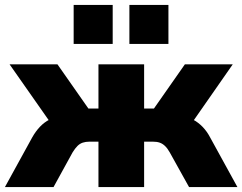

<svg xmlns="http://www.w3.org/2000/svg" viewBox="-24 -762 987 782"><path d="M-4 0 107 -202Q121 -227 138.5 -245.5Q156 -264 178.5 -275.5Q201 -287 228 -290L200 -236L15 -500H210L336 -320H377V-500H563V-320H603L729 -500H924L740 -236L711 -290Q739 -287 761 -275.5Q783 -264 801 -245.5Q819 -227 832 -202L943 0H746L667 -142Q658 -158 648 -167.5Q638 -177 626.5 -181Q615 -185 599 -185H563V0H377V-185H340Q325 -185 313 -181Q301 -177 291.5 -167.5Q282 -158 272 -142L194 0ZM503 -583V-742H662V-583ZM276 -583V-742H435V-583Z"/></svg>

Font: Nunito Sans 9pt Black
Style: Regular
Weight: 900
Version: Version 3.101;gftools[0.9.27]